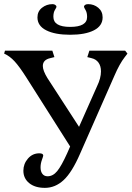

<svg xmlns="http://www.w3.org/2000/svg" viewBox="-31 -895 636 928"><path d="M585 -636 572 -619Q547 -587 522 -529L356 -152Q317 -62 276.5 -24.5Q236 13 186 13Q138 13 110 -10Q82 -33 82 -70Q82 -103 104 -128.5Q126 -154 159 -154Q178 -154 178 -143Q178 -140 171.5 -122Q165 -104 165 -86Q165 -66 174 -54.5Q183 -43 199 -43Q225 -43 245.5 -68Q266 -93 294 -155L308 -187L96 -521Q63 -573 39.5 -598.5Q16 -624 -11 -636L-7 -650H222L232 -619L212 -614Q176 -606 176 -576Q176 -554 198 -518L351 -282L438 -478Q457 -517 457 -550Q457 -576 445 -592.5Q433 -609 411 -614L391 -619L401 -650H574ZM150 -811Q150 -840 172 -857.5Q194 -875 223 -875Q231 -875 236.5 -871Q242 -867 242 -862Q242 -859 234.5 -847Q227 -835 227 -814Q227 -765 308 -765Q390 -765 390 -813Q390 -834 382.5 -846.5Q375 -859 375 -862Q375 -868 380.5 -871.5Q386 -875 395 -875Q423 -875 444 -857.5Q465 -840 465 -811Q465 -770 423 -748.5Q381 -727 308 -727Q235 -727 192.5 -748.5Q150 -770 150 -811Z"/></svg>

Font: Kurale
Style: Regular
Weight: 400
Designer: Eduardo Rodriguez Tunni
Foundry: Eduardo Rodriguez Tunni
Version: Version 2.000